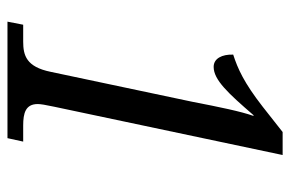

<svg xmlns="http://www.w3.org/2000/svg" viewBox="-148 -610 758 501"><g transform="rotate(90 230.5 -359.0)"><path d="M36 0H340L349 -41H307C275 -41 251 -47 251 -79C251 -86 253 -99 258 -122L384 -718H324L258 -666C195 -617 159 -601 122 -589C121 -560 132 -538 154 -538C188 -538 223 -576 280 -642H282C270 -608 259 -554 245 -482L167 -113C154 -49 124 -41 88 -41H44Z"/></g></svg>

Font: Noto Serif ExtraCondensed
Style: Italic
Weight: 400
Width: 2
Italic angle: -12°
Designer: Monotype Design Team
Foundry: Monotype Imaging Inc.
Version: Version 2.014